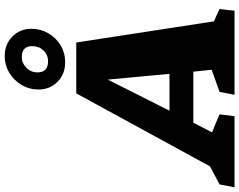

<svg xmlns="http://www.w3.org/2000/svg" viewBox="-190 -876 994 797"><g transform="rotate(-90 306.5 -477.0)"><path d="M617 -85Q630 -80 643 -74Q656 -68 668 -62L661 0H312L324 -62L416 -95L408 -171H196L156 -93Q175 -86 194 -78Q213 -70 231 -62L223 0H-72L-60 -62L15 -102L318 -657H529ZM246 -270H399L375 -526ZM447 -703Q398 -703 366 -734.5Q334 -766 334 -814Q334 -852 353 -884Q372 -916 403.5 -935Q435 -954 472 -954Q521 -954 553.5 -922.5Q586 -891 586 -843Q586 -805 567.5 -773Q549 -741 517.5 -722Q486 -703 447 -703ZM451 -774Q478 -774 496 -793Q514 -812 514 -839Q514 -883 469 -883Q443 -883 424 -864Q405 -845 405 -818Q405 -774 451 -774Z"/></g></svg>

Font: Piazzolla SC ExtraBold
Style: Italic
Weight: 800
Italic angle: -11.3°
Designer: Juan Pablo del Peral
Foundry: Huerta Tipografica
Version: Version 1.330